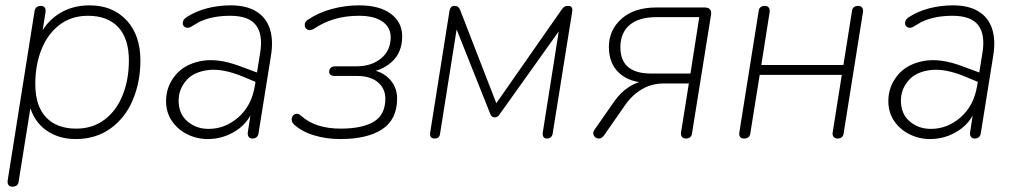

<svg xmlns="http://www.w3.org/2000/svg" viewBox="-20 -512 3800 718"><path d="M9 161 109 -469Q112 -490 133 -490Q143 -490 147.5 -483.5Q152 -477 150 -465L135 -371H124Q150 -428 199.5 -460Q249 -492 315 -492Q401 -492 453 -436.5Q505 -381 505 -286Q505 -206 477 -139Q449 -72 394 -32Q339 8 263 8Q199 8 152.5 -25Q106 -58 89 -122H96L50 165Q49 176 43 181Q37 186 26 186Q16 186 11.5 179.5Q7 173 9 161ZM462 -286Q462 -368 422 -410.5Q382 -453 309 -453Q247 -453 202.5 -419Q158 -385 135 -327Q112 -269 112 -198Q112 -116 152 -73.5Q192 -31 265 -31Q327 -31 371.5 -65Q416 -99 439 -157Q462 -215 462 -286Z M601 -134Q601 -187 634.5 -229Q668 -271 730.5 -283.5Q793 -296 876 -265L957 -235L952 -199L892 -224Q814 -257 758.5 -250Q703 -243 675.5 -210Q648 -177 648 -136Q648 -86 681 -58Q714 -30 760 -30Q822 -30 871.5 -73.5Q921 -117 933 -191L953 -315Q964 -383 937 -418Q910 -453 841 -453Q808 -453 779.5 -447.5Q751 -442 725 -430Q712 -422 698 -414Q685 -405 674 -409.5Q663 -414 663.5 -426.5Q664 -439 678 -448Q712 -470 754.5 -481Q797 -492 843 -492Q901 -492 938 -469.5Q975 -447 989 -404.5Q1003 -362 993 -302L947 -15Q946 -5 940 0.5Q934 6 924 6Q914 6 909.5 -1Q905 -8 907 -19L922 -116H932Q913 -56 864 -24Q815 8 757 8Q716 8 680 -10Q644 -28 622.5 -60Q601 -92 601 -134Z M1079 -47Q1069 -57 1071 -69Q1073 -81 1083.5 -85.5Q1094 -90 1106 -79Q1134 -54 1171 -42.5Q1208 -31 1254 -31Q1335 -31 1378 -57Q1421 -83 1421 -143Q1421 -181 1393 -204.5Q1365 -228 1315 -228H1232Q1222 -228 1216.5 -232Q1211 -236 1211 -243Q1211 -253 1217 -258.5Q1223 -264 1234 -264H1313Q1369 -264 1405 -293.5Q1441 -323 1441 -373Q1441 -410 1410 -431.5Q1379 -453 1322 -453Q1226 -453 1155 -405Q1141 -396 1130.5 -401Q1120 -406 1119.5 -418Q1119 -430 1131 -438Q1171 -465 1221 -478.5Q1271 -492 1323 -492Q1399 -492 1441.5 -460.5Q1484 -429 1484 -376Q1484 -316 1445 -280.5Q1406 -245 1345 -240L1347 -252Q1399 -252 1432 -221Q1465 -190 1465 -144Q1465 -65 1409 -28.5Q1353 8 1253 8Q1200 8 1154 -6Q1108 -20 1079 -47Z M1589 -18 1661 -472Q1665 -490 1679 -490Q1688 -490 1693 -486Q1698 -482 1701 -474L1836 -126L2081 -477Q2086 -484 2091 -487Q2096 -490 2104 -490Q2113 -490 2117 -485.5Q2121 -481 2120 -470L2047 -14Q2046 -4 2040 1Q2034 6 2025 6Q2016 6 2012 -0.5Q2008 -7 2010 -18L2076 -436H2099L1848 -84Q1841 -73 1830 -73Q1824 -73 1820 -76Q1816 -79 1813 -87L1674 -436H1693L1626 -14Q1625 -3 1619.5 1.5Q1614 6 1605 6Q1595 6 1591 0Q1587 -6 1589 -18Z M2527 -18 2556 -200H2464Q2417 -200 2380 -178Q2343 -156 2317 -118L2239 -6Q2230 7 2218 6Q2206 5 2200.5 -5.5Q2195 -16 2204 -28L2278 -134Q2301 -167 2333 -187.5Q2365 -208 2393 -208H2404L2403 -202Q2335 -203 2296 -238.5Q2257 -274 2257 -336Q2257 -400 2304.5 -442Q2352 -484 2434 -484H2616Q2629 -484 2635 -477Q2641 -470 2639 -457L2568 -14Q2567 -4 2561 1Q2555 6 2545 6Q2535 6 2530 -0.5Q2525 -7 2527 -18ZM2562 -237 2595 -448H2436Q2369 -448 2334.5 -418.5Q2300 -389 2300 -335Q2300 -237 2415 -237Z M2745 -18 2817 -470Q2818 -480 2824 -485Q2830 -490 2840 -490Q2850 -490 2855 -483.5Q2860 -477 2858 -466L2827 -269H3134L3166 -470Q3167 -480 3173 -485Q3179 -490 3189 -490Q3199 -490 3204 -483.5Q3209 -477 3207 -466L3135 -14Q3134 -4 3128 1Q3122 6 3112 6Q3102 6 3097 -0.5Q3092 -7 3094 -18L3128 -232H2821L2786 -14Q2785 -4 2779 1Q2773 6 2762 6Q2752 6 2747.5 -0.5Q2743 -7 2745 -18Z M3302 -134Q3302 -187 3335.5 -229Q3369 -271 3431.5 -283.5Q3494 -296 3577 -265L3658 -235L3653 -199L3593 -224Q3515 -257 3459.5 -250Q3404 -243 3376.5 -210Q3349 -177 3349 -136Q3349 -86 3382 -58Q3415 -30 3461 -30Q3523 -30 3572.5 -73.5Q3622 -117 3634 -191L3654 -315Q3665 -383 3638 -418Q3611 -453 3542 -453Q3509 -453 3480.5 -447.5Q3452 -442 3426 -430Q3413 -422 3399 -414Q3386 -405 3375 -409.5Q3364 -414 3364.5 -426.5Q3365 -439 3379 -448Q3413 -470 3455.5 -481Q3498 -492 3544 -492Q3602 -492 3639 -469.5Q3676 -447 3690 -404.5Q3704 -362 3694 -302L3648 -15Q3647 -5 3641 0.5Q3635 6 3625 6Q3615 6 3610.5 -1Q3606 -8 3608 -19L3623 -116H3633Q3614 -56 3565 -24Q3516 8 3458 8Q3417 8 3381 -10Q3345 -28 3323.5 -60Q3302 -92 3302 -134Z"/></svg>

Font: SN Pro Thin
Style: Italic
Weight: 200
Italic angle: -9°
Designer: Tobias Whetton
Foundry: Supernotes
Version: Version 1.003;Glyphs 3.3 (3324)